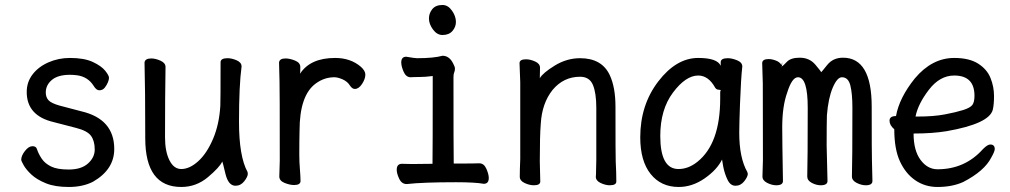

<svg xmlns="http://www.w3.org/2000/svg" viewBox="-20 -724 4040 768"><path d="M254.9 23.9Q199.7 23.9 163.3 9Q127 -5.9 106 -25.4Q85 -44.9 75 -62.5Q64.9 -80.1 64.9 -85Q64.9 -101.1 79.8 -120.1Q94.7 -139.2 109.9 -139.2Q125 -139.2 127.9 -127Q134.8 -106.9 147.5 -88.4Q160.2 -69.8 184.6 -57.9Q209 -45.9 254.9 -45.9Q305.2 -45.9 332 -70.1Q358.9 -94.2 358.9 -126Q358.9 -160.2 344 -180.7Q329.1 -201.2 283.4 -212.6Q237.8 -224.1 193.8 -235.8Q86.9 -261.2 86.9 -356Q86.9 -396 110.4 -426.5Q133.8 -457 173.8 -474.6Q213.9 -492.2 259.8 -492.2Q316.9 -492.2 351.3 -476.1Q385.7 -460 400.9 -440.9Q416 -421.9 416 -413.1Q416 -405.8 411.9 -395.3Q407.7 -384.8 399.4 -373.8Q391.1 -362.8 377 -362.8Q365.7 -362.8 355 -379.9Q332 -417 288.1 -422.9Q273.9 -424.8 259.8 -424.8Q211.9 -424.8 187.5 -404.3Q163.1 -383.8 163.1 -354Q163.1 -335 174.1 -323Q185.1 -311 217.8 -301.8L305.2 -278.8Q437 -248 437 -127.9Q437 -45.9 352.1 2.9Q311 23.9 254.9 23.9Z M705.1 23.9Q561 23.9 561 -170.9Q561 -371.1 558.1 -474.1Q560.1 -490.2 585 -490.2Q602.1 -490.2 622.1 -481.2Q642.1 -472.2 642.1 -456.1Q640.1 -339.8 640.1 -174.8Q640.1 -118.2 657.7 -83Q675.3 -47.9 705.1 -47.9Q738.3 -47.9 772.7 -78.9Q807.1 -109.9 832 -168Q856.9 -226.1 861.3 -300.8Q862.3 -317.9 862.3 -475.1Q862.3 -491.2 890.1 -491.2Q907.2 -491.2 926.8 -482.7Q946.3 -474.1 946.3 -458Q936 -381.8 936 -236.8Q936 -98.1 970.2 -36.1L971.2 -28.8Q971.2 -17.1 957 1Q942.9 19 921.9 19Q893.1 19 881.6 -29.5Q870.1 -78.1 869.1 -78.1Q858.9 -55.2 812 -15.6Q765.1 23.9 705.1 23.9Z M1180.2 -429.2Q1221.2 -492.2 1320.3 -492.2Q1382.3 -492.2 1423.3 -457Q1441.4 -440.9 1441.4 -425.8Q1441.4 -408.2 1428.2 -388.2Q1415 -368.2 1399.4 -368.2Q1389.2 -368.2 1380.4 -380.9Q1370.1 -397.9 1350.6 -406.5Q1331.1 -415 1317.4 -415Q1277.3 -415 1243.2 -390.1Q1178.2 -342.8 1178.2 -201.2Q1177.2 -163.1 1177.2 -106Q1177.2 -75.2 1179.7 -46.1Q1182.1 -17.1 1182.1 0Q1182.1 16.1 1156.2 16.1Q1139.2 16.1 1118.2 7.6Q1097.2 -1 1097.2 -18.1L1099.1 -81.1Q1099.1 -377.9 1098.1 -397.9Q1096.2 -454.1 1096.2 -474.1Q1098.1 -490.2 1122.1 -490.2Q1139.2 -490.2 1160.2 -481.7Q1181.2 -473.1 1181.2 -456.1Q1181.2 -436 1180.2 -429.2Z M1750 -584Q1728 -584 1711.9 -606Q1695.8 -627.9 1695.8 -649.9Q1695.8 -670.9 1709.2 -687.5Q1722.7 -704.1 1750 -704.1Q1772 -704.1 1787.8 -681.6Q1803.7 -659.2 1803.7 -636.2Q1803.7 -616.2 1789.8 -600.1Q1775.9 -584 1750 -584ZM1606.9 12.2Q1586.9 12.2 1576.9 -8.8Q1566.9 -29.8 1566.9 -44.9Q1566.9 -68.8 1587.9 -68.8L1627.9 -67.9L1710 -68.8Q1710.9 -109.9 1710.9 -419.9Q1680.7 -416 1657.7 -416Q1634.8 -416 1623 -415Q1604 -415 1594.5 -437Q1585 -459 1585 -474.1Q1585 -497.1 1605 -497.1Q1638.7 -491.2 1647.9 -491.2Q1715.8 -491.2 1750 -501Q1777.8 -501 1793 -469.2Q1799.8 -457 1799.8 -449.2Q1799.8 -440.9 1796.9 -434.6Q1793.9 -428.2 1793.9 -416Q1793.9 -128.9 1794.9 -69.8Q1883.8 -69.8 1897 -70.8Q1916 -70.8 1925.5 -48.8Q1935.1 -26.9 1935.1 -12.2Q1935.1 11.2 1915 11.2Q1879.9 4.9 1803.7 4.9Q1671.9 4.9 1606.9 12.2Z M2418.9 17.1Q2402.3 17.1 2382.8 8.1Q2363.3 -1 2363.3 -17.1Q2364.3 -24.9 2364.3 -44.4Q2364.3 -64 2365.2 -84V-293Q2365.2 -352.1 2351.6 -384.5Q2337.9 -417 2300.3 -417Q2233.9 -417 2189.9 -363.8Q2147.9 -311 2143.1 -229Q2139.2 -183.1 2139.2 -79.1Q2139.2 -56.2 2141.1 2Q2141.1 17.1 2115.2 17.1Q2098.1 17.1 2078.6 8.1Q2059.1 -1 2059.1 -17.1Q2059.1 -43.9 2061 -87.9V-395Q2058.1 -458 2058.1 -471.2Q2058.1 -486.8 2084 -486.8Q2101.1 -486.8 2120.6 -478Q2140.1 -469.2 2140.1 -453.1L2139.2 -411.1Q2150.9 -432.1 2199 -461.7Q2247.1 -491.2 2300.3 -491.2Q2387.2 -491.2 2418.9 -423.8Q2441.9 -375 2441.9 -296.9Q2441.9 -99.1 2442.9 -78.1Q2445.3 -33.2 2445.3 2Q2445.3 17.1 2418.9 17.1Z M2693.8 -47.9Q2733.9 -47.9 2770 -77.1Q2860.8 -149.9 2860.8 -330.1V-357.9Q2862.8 -359.9 2862.8 -361.8Q2862.8 -365.2 2854.5 -365.2Q2846.2 -365.2 2840.8 -373Q2814 -421.9 2772.9 -421.9Q2723.1 -421.9 2672.1 -354Q2621.1 -286.1 2621.1 -180.2Q2621.1 -47.9 2693.8 -47.9ZM2694.8 23.9Q2624 23.9 2582.5 -28.1Q2541 -80.1 2541 -174.8Q2541 -304.2 2613 -398.2Q2685.1 -492.2 2772.9 -492.2Q2849.1 -492.2 2862.8 -460.9V-475.1Q2862.8 -491.2 2891.1 -491.2Q2908.2 -491.2 2928.7 -482.7Q2949.2 -474.1 2949.2 -458Q2943.8 -411.1 2939.9 -306.2Q2937 -225.1 2937 -192.9Q2937 -92.8 2969.2 -36.1L2971.2 -28.8Q2971.2 -17.1 2957 1Q2942.9 19 2921.9 19Q2901.9 19 2890.4 -4.4Q2878.9 -27.8 2873 -57.1L2868.2 -85.9Q2848.1 -44.9 2798.6 -10.5Q2749 23.9 2694.8 23.9Z M3107.9 -459 3108.9 -475.1Q3106 -466.8 3106 -462.9Q3106.9 -460.9 3106.9 -459ZM3107.9 -459Q3111.8 -460 3127 -476.1Q3142.6 -493.2 3178.7 -493.2Q3217.8 -493.2 3241.2 -465.6Q3264.6 -438 3264.6 -435.1Q3265.6 -435.1 3288.8 -464.1Q3312 -493.2 3352.1 -493.2Q3466.8 -493.2 3466.8 -297.6Q3466.8 -102.1 3467.8 -81.1Q3469.7 -22.9 3469.7 0Q3469.7 17.1 3442.9 17.1Q3425.8 17.1 3406.7 7.6Q3387.7 -2 3387.7 -18.1Q3389.6 -82 3389.6 -293Q3389.6 -350.1 3381.3 -382.6Q3373 -415 3347.7 -415Q3328.6 -415 3310.8 -373Q3293 -331.1 3287.6 -262.2Q3286.6 -228 3286.6 -142.1L3290 0Q3290 17.1 3262.7 17.1Q3245.6 17.1 3227.3 7.6Q3209 -2 3209 -18.1Q3210.9 -82 3210.9 -293Q3210.9 -415 3171.9 -415Q3147.9 -415 3128.9 -354Q3108.9 -298.8 3108.9 -214.8Q3108.9 -165 3111.8 0Q3111.8 17.1 3085 17.1Q3067.9 17.1 3048.8 7.6Q3029.8 -2 3029.8 -18.1L3031.7 -83Q3031.7 -369.1 3031.2 -390.6Q3030.8 -412.1 3029.8 -436.5Q3028.8 -460.9 3028.8 -471.2Q3028.8 -487.8 3054.7 -487.8Q3070.8 -487.8 3089.8 -479Q3102.1 -472.2 3106 -462.9V-461.9Q3106 -460 3106.9 -459Q3107.9 -456.1 3107.9 -453.1Z M3649.9 -257.8Q3714.8 -257.8 3759.5 -266.4Q3804.2 -274.9 3832.8 -283.9Q3861.3 -293 3869.6 -304.4Q3877.9 -315.9 3877.9 -340.8Q3877.9 -421.9 3796.9 -421.9Q3739.3 -421.9 3695.6 -365Q3651.9 -308.1 3642.1 -257.8ZM3730 23.9Q3680.2 23.9 3641.1 -2.9Q3602.1 -29.8 3579.6 -78.9Q3557.1 -127.9 3557.1 -207Q3538.1 -223.1 3538.1 -241.2Q3538.1 -259.8 3564 -259.8Q3577.1 -333 3639.2 -410.2Q3708 -492.2 3796.9 -492.2Q3856.9 -492.2 3892.6 -469.5Q3928.2 -446.8 3942.1 -411.9Q3956.1 -377 3956.1 -339.8Q3956.1 -306.2 3951.2 -285.2Q3937 -229 3766.1 -199.2Q3709 -189.9 3634.3 -189.9Q3634.3 -122.1 3662.1 -84.5Q3689.9 -46.9 3730 -46.9Q3839.8 -46.9 3912.1 -127.9Q3930.2 -146 3940.9 -146Q3959 -146 3959 -127.9Q3959 -118.2 3945.3 -94.2Q3918 -40 3833 3.9Q3789.1 23.9 3730 23.9Z"/></svg>

Font: LXGW WenKai Mono Screen
Style: Regular
Weight: 400
Monospace: yes
Designer: LXGW / Fontworks Inc.
Foundry: LXGW / Fontworks Inc.
Version: Version 1.330;April 28,2024